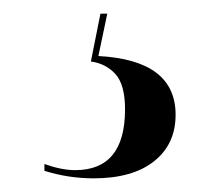

<svg xmlns="http://www.w3.org/2000/svg" viewBox="-20 -27 327 281"><path d="M117 234Q80 234 45 223V213Q70 222 90 222Q163 222 163 133Q163 97 149 81.5Q135 66 113 63L127 -7H137L124 55Q237 61 237 141Q237 184 205.5 209Q174 234 117 234Z"/></svg>

Font: Noto Serif Display Condensed SemiBold
Style: Regular
Weight: 600
Width: 3
Designer: Monotype Design Team
Foundry: Monotype Imaging Inc.
Version: Version 2.009